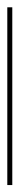

<svg xmlns="http://www.w3.org/2000/svg" viewBox="222 -166 54 539"><g transform="rotate(-90 249.5 104.0)"><path d="M499 111H0V97H499Z"/></g></svg>

Font: Work Sans Thin
Style: Regular
Weight: 260
Designer: Wei Huang
Foundry: Wei Huang
Version: Version 1.500